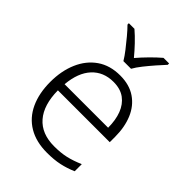

<svg xmlns="http://www.w3.org/2000/svg" viewBox="-221 -875 995 995"><g transform="rotate(45 276.0 -377.5)"><path d="M290 -542Q358 -542 404 -510.5Q450 -479 473 -424Q496 -369 496 -298V-259H116Q117 -153 166 -96.5Q215 -40 307 -40Q356 -40 393 -48.5Q430 -57 474 -76V-24Q435 -7 395.5 1.5Q356 10 305 10Q225 10 169.5 -23Q114 -56 85.5 -117.5Q57 -179 57 -262Q57 -343 84.5 -406.5Q112 -470 164 -506Q216 -542 290 -542ZM289 -494Q216 -494 171 -445.5Q126 -397 118 -306H437Q437 -362 421 -404Q405 -446 372.5 -470Q340 -494 289 -494ZM249 -606Q236 -628 215 -655Q194 -682 171.5 -709Q149 -736 130 -755V-765H171Q198 -742 225.5 -713Q253 -684 276 -656Q300 -684 328.5 -713Q357 -742 384 -765H425V-755Q407 -736 383.5 -709Q360 -682 338.5 -655Q317 -628 305 -606Z"/></g></svg>

Font: Noto Sans Khmer Light
Style: Regular
Weight: 300
Version: Version 2.003